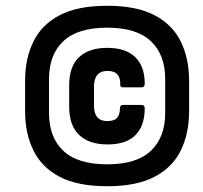

<svg xmlns="http://www.w3.org/2000/svg" viewBox="-20 -635 705 666"><path d="M352 11Q250 11 187.5 -21.5Q125 -54 96 -113Q67 -172 67 -249V-355Q67 -432 96 -491Q125 -550 187.5 -582.5Q250 -615 352 -615Q453 -615 515.5 -582.5Q578 -550 607 -491Q636 -432 636 -355V-249Q636 -172 607 -113Q578 -54 515.5 -21.5Q453 11 352 11ZM352 -65Q454 -65 503.5 -112Q553 -159 553 -243V-361Q553 -445 503.5 -492Q454 -539 352 -539Q249 -539 199.5 -492Q150 -445 150 -361V-243Q150 -159 199.5 -112Q249 -65 352 -65ZM353 -134Q290 -134 255 -166.5Q220 -199 220 -265V-339Q220 -405 254.5 -437Q289 -469 352 -469Q416 -469 449 -437Q482 -405 482 -345Q482 -332 471 -332H407Q396 -332 397 -343Q398 -364 387.5 -376.5Q377 -389 353 -389Q306 -389 306 -334V-269Q306 -215 352 -215Q377 -215 386.5 -226.5Q396 -238 396 -259Q396 -271 407 -271H471Q482 -271 482 -259Q482 -199 450 -166.5Q418 -134 353 -134Z"/></svg>

Font: Sofia Sans Semi Condensed Black
Style: Italic
Weight: 900
Italic angle: -9°
Version: Version 4.100